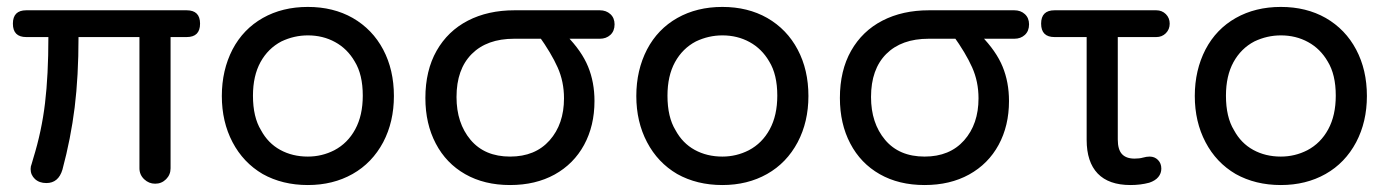

<svg xmlns="http://www.w3.org/2000/svg" viewBox="-20 -529 4053 560"><path d="M386.7 -38.1V-420.9H209Q209 -306.6 197.8 -215.8Q186.5 -125 162.1 -34.2Q150.4 4.9 115.2 4.9Q94.7 4.9 82 -6.8Q69.3 -18.6 69.3 -36.1Q69.3 -43.9 72.3 -50.8L77.1 -67.4Q101.6 -146.5 111.3 -228Q121.1 -309.6 121.1 -420.9H56.6Q17.6 -420.9 17.6 -460Q17.6 -499 56.6 -499H524.4Q563.5 -499 563.5 -460Q563.5 -420.9 524.4 -420.9H477.5V-38.1Q477.5 -19.5 464.4 -6.3Q451.2 6.8 432.6 6.8Q414.1 6.8 400.4 -6.3Q386.7 -19.5 386.7 -38.1Z M746.1 -21.5Q689.5 -54.7 658.2 -114.3Q627 -173.8 627 -249Q627 -324.2 658.2 -384.8Q689.5 -444.3 746.6 -476.6Q803.7 -508.8 877.9 -508.8Q952.1 -508.8 1008.8 -476.6Q1066.4 -443.4 1097.7 -384.3Q1128.9 -325.2 1128.9 -249Q1128.9 -173.8 1097.7 -114.3Q1065.4 -53.7 1008.3 -21.5Q951.2 10.7 877.9 10.7Q803.7 10.7 746.1 -21.5ZM955.1 -90.8Q994.1 -111.3 1016.1 -151.9Q1038.1 -192.4 1038.1 -250Q1038.1 -311.5 1014.6 -349.6Q993.2 -386.7 957.5 -406.2Q921.9 -425.8 877.9 -425.8Q837.9 -425.8 800.8 -408.2Q761.7 -387.7 739.7 -347.7Q717.8 -307.6 717.8 -250Q717.8 -187.5 741.2 -149.4Q761.7 -111.3 797.4 -91.8Q833 -72.3 877.9 -72.3Q918.9 -72.3 955.1 -90.8Z M1220.7 -243.2Q1220.7 -323.2 1253.4 -380.9Q1286.1 -438.5 1344.7 -468.8Q1403.3 -499 1480.5 -499H1729.5Q1748 -499 1760.3 -487.8Q1772.5 -476.6 1772.5 -458Q1772.5 -438.5 1760.3 -427.2Q1748 -416 1729.5 -416H1479.5Q1400.4 -416 1356 -371.6Q1311.5 -327.1 1311.5 -246.1Q1311.5 -169.9 1352.5 -121.1Q1393.6 -72.3 1467.8 -72.3Q1541 -72.3 1583 -119.6Q1625 -167 1625 -242.2Q1625 -291 1606.4 -332.5Q1587.9 -374 1550.8 -425.8H1631.8Q1676.8 -379.9 1695.3 -334.5Q1713.9 -289.1 1713.9 -234.4Q1713.9 -162.1 1683.6 -106.4Q1653.3 -50.8 1597.7 -20Q1542 10.7 1467.8 10.7Q1392.6 10.7 1336.9 -21Q1281.2 -52.7 1251 -110.4Q1220.7 -168 1220.7 -243.2Z M1955.1 -21.5Q1898.4 -54.7 1867.2 -114.3Q1835.9 -173.8 1835.9 -249Q1835.9 -324.2 1867.2 -384.8Q1898.4 -444.3 1955.6 -476.6Q2012.7 -508.8 2086.9 -508.8Q2161.1 -508.8 2217.8 -476.6Q2275.4 -443.4 2306.6 -384.3Q2337.9 -325.2 2337.9 -249Q2337.9 -173.8 2306.6 -114.3Q2274.4 -53.7 2217.3 -21.5Q2160.2 10.7 2086.9 10.7Q2012.7 10.7 1955.1 -21.5ZM2164.1 -90.8Q2203.1 -111.3 2225.1 -151.9Q2247.1 -192.4 2247.1 -250Q2247.1 -311.5 2223.6 -349.6Q2202.1 -386.7 2166.5 -406.2Q2130.9 -425.8 2086.9 -425.8Q2046.9 -425.8 2009.8 -408.2Q1970.7 -387.7 1948.7 -347.7Q1926.8 -307.6 1926.8 -250Q1926.8 -187.5 1950.2 -149.4Q1970.7 -111.3 2006.3 -91.8Q2042 -72.3 2086.9 -72.3Q2127.9 -72.3 2164.1 -90.8Z M2429.7 -243.2Q2429.7 -323.2 2462.4 -380.9Q2495.1 -438.5 2553.7 -468.8Q2612.3 -499 2689.5 -499H2938.5Q2957 -499 2969.2 -487.8Q2981.4 -476.6 2981.4 -458Q2981.4 -438.5 2969.2 -427.2Q2957 -416 2938.5 -416H2688.5Q2609.4 -416 2564.9 -371.6Q2520.5 -327.1 2520.5 -246.1Q2520.5 -169.9 2561.5 -121.1Q2602.5 -72.3 2676.8 -72.3Q2750 -72.3 2792 -119.6Q2834 -167 2834 -242.2Q2834 -291 2815.4 -332.5Q2796.9 -374 2759.8 -425.8H2840.8Q2885.7 -379.9 2904.3 -334.5Q2922.9 -289.1 2922.9 -234.4Q2922.9 -162.1 2892.6 -106.4Q2862.3 -50.8 2806.6 -20Q2751 10.7 2676.8 10.7Q2601.6 10.7 2545.9 -21Q2490.2 -52.7 2460 -110.4Q2429.7 -168 2429.7 -243.2Z M3149.4 -121.1V-420.9H3055.7Q3016.6 -420.9 3016.6 -460Q3016.6 -499 3055.7 -499H3352.5Q3369.1 -499 3380.4 -487.8Q3391.6 -476.6 3391.6 -460Q3391.6 -443.4 3380.4 -432.1Q3369.1 -420.9 3352.5 -420.9H3240.2V-122.1Q3240.2 -92.8 3252.4 -79.6Q3264.6 -66.4 3289.1 -66.4Q3303.7 -66.4 3313.5 -69.3Q3324.2 -72.3 3333 -72.3Q3347.7 -72.3 3357.4 -62.5Q3367.2 -52.7 3367.2 -37.1Q3367.2 -23.4 3358.4 -12.7Q3349.6 -2 3332 3.9Q3306.6 10.7 3277.3 10.7Q3213.9 10.7 3181.6 -22.9Q3149.4 -56.6 3149.4 -121.1Z M3584 -21.5Q3527.3 -54.7 3496.1 -114.3Q3464.8 -173.8 3464.8 -249Q3464.8 -324.2 3496.1 -384.8Q3527.3 -444.3 3584.5 -476.6Q3641.6 -508.8 3715.8 -508.8Q3790 -508.8 3846.7 -476.6Q3904.3 -443.4 3935.5 -384.3Q3966.8 -325.2 3966.8 -249Q3966.8 -173.8 3935.5 -114.3Q3903.3 -53.7 3846.2 -21.5Q3789.1 10.7 3715.8 10.7Q3641.6 10.7 3584 -21.5ZM3793 -90.8Q3832 -111.3 3854 -151.9Q3876 -192.4 3876 -250Q3876 -311.5 3852.5 -349.6Q3831.1 -386.7 3795.4 -406.2Q3759.8 -425.8 3715.8 -425.8Q3675.8 -425.8 3638.7 -408.2Q3599.6 -387.7 3577.6 -347.7Q3555.7 -307.6 3555.7 -250Q3555.7 -187.5 3579.1 -149.4Q3599.6 -111.3 3635.3 -91.8Q3670.9 -72.3 3715.8 -72.3Q3756.8 -72.3 3793 -90.8Z"/></svg>

Font: jf-openhuninn-2.1
Style: Regular
Weight: 400
Designer: [Kosugi Maru]
Designed by MOTOYA      

[Varela Round]
Joe Prince (Latin component); Avraham Cornfeld (Hebrew component)
Foundry: justfont Co., Ltd.
Version: 2.1